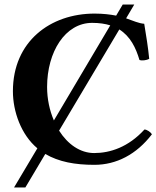

<svg xmlns="http://www.w3.org/2000/svg" viewBox="-20 -718 691 848"><path d="M241 -141 507 -588C556 -557 580 -507 596 -453C608 -449 628 -452 639 -458C634 -510 626 -558 617 -613C592 -615 569 -626 537 -637L573 -698H522L493 -649C467 -654 436 -658 398 -658C202 -658 37 -535 37 -315C37 -226 73 -123 145 -63L42 110H92L180 -38C240 -3 311 10 397 10C494 10 583 -36 651 -125C646 -134 629 -146 618 -146C547 -68 466 -42 396 -42C334 -42 279 -81 241 -141ZM218 -186C199 -230 188 -281 188 -334C188 -489 268 -617 387 -617C418 -617 445 -613 467 -606Z"/></svg>

Font: Libertinus Serif
Style: Bold
Weight: 700
Designer: Philipp H. Poll, Khaled Hosny
Foundry: Caleb Maclennan
Version: Version 7.050;RELEASE